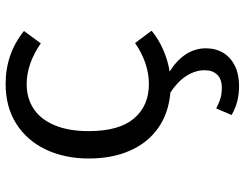

<svg xmlns="http://www.w3.org/2000/svg" viewBox="-110 -480 836 655"><g transform="rotate(-90 307.5 -153.0)"><path d="M469.7 131.8Q469.7 165.6 454.1 191.3Q438.5 216.9 409.5 231Q380.5 245.1 341.5 245.1Q285.1 245.1 242.1 219.5L264.6 167.2Q282.6 176.4 297.9 181.3Q313.3 186.2 335.9 186.2Q364.6 186.2 379.7 170.5Q394.9 154.9 394.9 127.7Q394.9 95.9 375.9 65.9Q356.9 35.9 319 10.8Q247.7 4.6 197.2 -31.3Q146.7 -67.2 120.3 -127.7Q93.8 -188.2 93.8 -267.7Q93.8 -349.2 124.1 -413.6Q154.4 -477.9 211.8 -514.6Q269.2 -551.3 348.2 -551.3Q451.3 -551.3 528.7 -488.7L486.7 -431.3Q416.9 -479.5 347.2 -479.5Q299.5 -479.5 263.6 -455.9Q227.7 -432.3 207.4 -384.6Q187.2 -336.9 187.2 -267.7Q187.2 -164.1 230.5 -113.3Q273.8 -62.6 347.2 -62.6Q419.5 -62.6 487.7 -109.7L529.7 -53.3Q502.1 -30.3 465.6 -14.1Q429.2 2.1 390.3 8.2Q428.2 31.8 449 63.1Q469.7 94.4 469.7 131.8Z"/></g></svg>

Font: Fira Code Fixed
Style: Regular
Weight: 400
Monospace: yes
Designer: Carrois Corporate, Edenspiekermann AG, Nikita Prokopov
Foundry: Carrois Corporate, Edenspiekermann AG, Nikita Prokopov
Version: Version 5.002